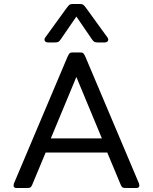

<svg xmlns="http://www.w3.org/2000/svg" viewBox="-20 -943 767 963"><path d="M203 -744Q203 -750 207 -755L315 -904Q324 -916 329 -919.5Q334 -923 346 -923H380Q392 -923 397 -919.5Q402 -916 411 -904L519 -755Q523 -750 523 -744Q523 -738 518 -734Q513 -730 505 -730H472Q458 -730 452 -734Q446 -738 439 -749L363 -860L287 -749Q280 -738 274 -734Q268 -730 254 -730H221Q213 -730 208 -734Q203 -738 203 -744ZM48 -13Q48 -15 50 -23L319 -659Q325 -672 329.5 -676Q334 -680 345 -680H382Q393 -680 397.5 -676Q402 -672 408 -659L677 -23Q679 -15 679 -13Q679 0 664 0H611Q599 0 594.5 -3Q590 -6 586 -15L518 -178H209L141 -15Q137 -6 132.5 -3Q128 0 116 0H63Q48 0 48 -13ZM491 -249 363 -557 235 -249Z"/></svg>

Font: Mitr Light
Style: Regular
Weight: 300
Designer: Thanarat Vachiruckul
Foundry: Cadson Demak
Version: Version 1.003